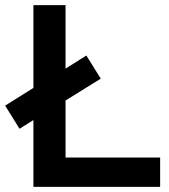

<svg xmlns="http://www.w3.org/2000/svg" viewBox="-43 -727 659 747"><path d="M87 0V-260L33 -226L-23 -316L87 -385V-707H212V-460L293 -511L349 -421L212 -336V-114H580V0Z"/></svg>

Font: Onest SemiBold
Style: Regular
Weight: 600
Designer: Dmitri Voloshin, Andrey Kudryavtsev
Foundry: Dmitri Voloshin, Andrey Kudryavtsev
Version: Version 1.000;gftools[0.9.33]